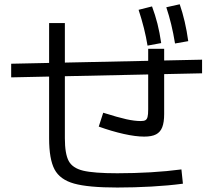

<svg xmlns="http://www.w3.org/2000/svg" viewBox="-20 -838 978 880"><path d="M319.8 3.4C363.1 15.5 429 21.5 517.6 21.5C569.7 21.5 621.7 20 673.8 17.1C725.9 14.2 774.1 9.8 818.4 3.9L811.5 -61.5C767.9 -55.7 720.9 -51.3 670.4 -48.3C620 -45.4 569 -43.9 517.6 -43.9C446 -43.9 393.9 -47.9 361.3 -55.7C328.8 -63.5 306.6 -78.3 294.9 -100.1C283.2 -121.9 277.3 -156.6 277.3 -204.1V-732.4H205.1V-204.1C205.1 -140.3 213.4 -92.8 230 -61.5C246.6 -30.3 276.5 -8.6 319.8 3.4ZM31.2 -545.9V-483.4L906.2 -502V-564.5ZM546.9 -224.1C583.3 -216 614.6 -211.9 640.6 -211.9C664.1 -211.9 682.3 -215.3 695.3 -222.2C708.3 -229 717.8 -239.9 723.6 -254.9C729.5 -269.9 732.4 -290 732.4 -315.4V-534.2V-614.3H659.2V-534.2V-336.9C659.2 -320.6 658.2 -308.9 656.2 -301.8C654.3 -294.6 651 -289.7 646.5 -287.1C641.9 -284.5 634.8 -283.2 625 -283.2C606.1 -283.2 584.1 -286 559.1 -291.5C534 -297 498.7 -307 453.1 -321.3L432.6 -257.8C472.3 -243.5 510.4 -232.3 546.9 -224.1ZM615.2 -793C634.1 -735.7 647.8 -681 656.2 -628.9L718.8 -640.6C714.2 -672.5 708.5 -702 701.7 -729C694.8 -756 686.5 -782.6 676.8 -808.6ZM764.6 -726.6C771.2 -699.9 777 -670.6 782.2 -638.7L842.8 -649.4C834.3 -711.3 821.3 -767.6 803.7 -818.4L742.2 -804.7C750.7 -779.3 758.1 -753.3 764.6 -726.6Z"/></svg>

Font: Pretendard Variable
Style: Regular
Weight: 400
Designer: Base glyphs from Inter by Rasmus Andersson; Hangeul glyphs from Noto Sans CJK(Source Han Sans) by Jang Soo-young and Kan
Foundry: Kil Hyung-jin
Version: Version 1.309;Glyphs 3.2 (3225)